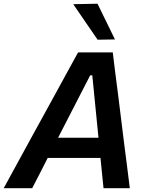

<svg xmlns="http://www.w3.org/2000/svg" viewBox="-48 -988 780 1008"><path d="M-28.5 0Q3 -58 38 -121.8Q73 -185.5 104.5 -243.5L238.5 -487.5Q273 -550.5 302.2 -604Q331.5 -657.5 362 -713H544Q550.5 -658.5 557.2 -605.5Q564 -552.5 572.5 -487L603 -240.5Q610.5 -182.5 618.5 -119.5Q626.5 -56.5 633.5 0H495.5Q491.5 -38.5 487.5 -78.8Q483.5 -119 479.5 -159H202.5Q182.5 -119 161.8 -78.8Q141 -38.5 121 0ZM425.5 -592.5 257 -265H469L436.5 -592.5ZM464.5 -779.5Q433.5 -824.5 401.5 -871.2Q369.5 -918 336.5 -966L464 -968.5Q487 -921.5 509.8 -874.5Q532.5 -827.5 555.5 -781Z"/></svg>

Font: Commissioner SemiBold
Style: Italic
Weight: 600
Italic angle: -12°
Designer: Kostas Bartsokas
Foundry: Kostas Bartsokas
Version: Version 1.000; ttfautohint (v1.8.3)